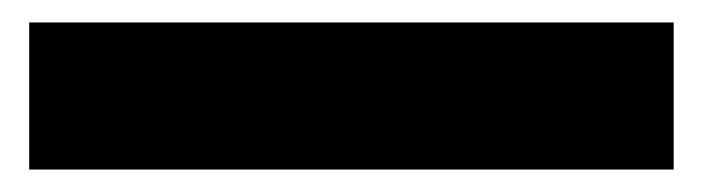

<svg xmlns="http://www.w3.org/2000/svg" viewBox="-20 49 627 171"><path d="M6 69V200H580V69Z"/></svg>

Font: LT Wave Alt Black
Style: Regular
Weight: 900
Designer: Daniel Lyons
Version: Version 2.5 (Glyphs App)